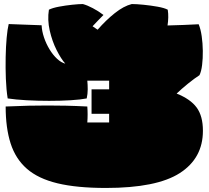

<svg xmlns="http://www.w3.org/2000/svg" viewBox="-20 -895 1032 950"><path d="M504 35Q360 35 264.5 12Q169 -11 113 -60Q57 -109 32.5 -185.5Q8 -262 8 -368Q72 -371 122 -372Q172 -373 216 -373Q260 -373 307 -372Q354 -371 412 -368Q415 -329 412 -289H520V-332H433V-453H520V-496H412Q414 -476 414 -453Q414 -430 409 -408Q379 -402 329.5 -399Q280 -396 223 -396Q166 -396 111.5 -399Q57 -402 18 -408Q11 -452 9 -505.5Q7 -559 8 -612Q9 -665 13 -708.5Q17 -752 23 -776Q44 -775 89 -773.5Q134 -772 186 -770Q187 -742 197.5 -710.5Q208 -679 225 -651Q242 -623 262.5 -604Q283 -585 303 -580Q282 -604 260 -647.5Q238 -691 226 -744Q214 -797 222 -847Q240 -856 272 -862Q304 -868 337 -871.5Q370 -875 390 -875Q412 -869 439.5 -854.5Q467 -840 492 -821Q479 -808 465.5 -794Q452 -780 438 -765L463 -748Q504 -795 548 -830Q592 -865 632 -875Q655 -875 690 -871.5Q725 -868 759 -862Q793 -856 810 -847Q813 -828 812.5 -808.5Q812 -789 809 -769Q845 -770 887.5 -771.5Q930 -773 963 -775Q973 -751 978 -716Q983 -681 983.5 -643.5Q984 -606 980 -573.5Q976 -541 967 -523Q942 -507 910 -481Q878 -455 854 -432Q922 -405 953 -363Q984 -321 984 -248Q984 -112 869.5 -38.5Q755 35 504 35Z"/></svg>

Font: Oi
Style: Regular
Weight: 400
Designer: Kostas Bartsokas, Mohamad Dakak
Foundry: Foundry5
Version: Version 4.000